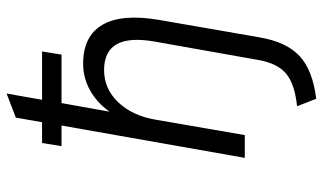

<svg xmlns="http://www.w3.org/2000/svg" viewBox="-218 -544 978 582"><g transform="rotate(-90 271.0 -253.0)"><path d="M262.5 216.5 240 158.5Q307.5 151.5 338.8 125.2Q370 99 380 42L436 -273.5Q463 -426.5 349.5 -426.5Q293.5 -426.5 252.8 -384.5Q212 -342.5 199.5 -272L152.5 0H83.5L181.5 -555.5H119L128.5 -614.5H191.5L205.5 -694L278.5 -722L259.5 -614.5H406L396.5 -555.5H249.5L223.5 -410Q250.5 -448 288.2 -469Q326 -490 368.5 -490Q453 -490 487 -431.2Q521 -372.5 501.5 -259L449 43.5Q435 126.5 392 166.2Q349 206 262.5 216.5Z"/></g></svg>

Font: Overpass Light
Style: Italic
Weight: 300
Italic angle: -10°
Designer: Delve Withrington, Dave Bailey, Thomas Jockin
Foundry: Delve Fonts LLC
Version: Version 4.000; ttfautohint (v1.8.3)